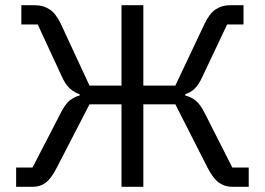

<svg xmlns="http://www.w3.org/2000/svg" viewBox="-20 -718 1018 738"><path d="M42 0V-74H105L213 -283Q230 -317 247 -331Q264 -345 286 -351V-356Q267 -362 250 -376.5Q233 -391 219 -421L125 -624H62V-698H114Q146 -698 170.5 -682Q195 -666 214 -626L324 -389H447V-698H531V-389H654L766 -626Q785 -666 809 -682Q833 -698 864 -698H916V-624H853L757 -421Q743 -391 727.5 -376.5Q712 -362 692 -356V-351Q715 -345 732.5 -331Q750 -317 767 -283L873 -74H936V0H872Q844 0 821.5 -16Q799 -32 778 -73L654 -317H531V0H447V-317H324L198 -73Q177 -32 156 -16Q135 0 106 0Z"/></svg>

Font: IBM Plex Sans
Style: Regular
Weight: 400
Designer: Mike Abbink, Paul van der Laan, Pieter van Rosmalen
Foundry: Bold Monday
Version: Version 3.201